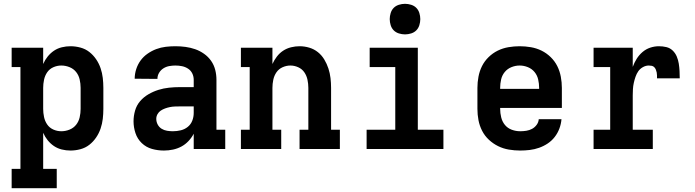

<svg xmlns="http://www.w3.org/2000/svg" viewBox="-20 -780 3640 1005"><path d="M41 205V104H87V-429H41V-530H206V-445Q215 -466 229.5 -484Q244 -502 262.5 -514.5Q281 -527 303.5 -532.5Q326 -538 349 -538Q375 -538 401 -531Q427 -524 447.5 -508Q468 -492 483 -470Q498 -448 506.5 -423Q515 -398 518 -372Q521 -346 521 -320V-210Q521 -184 518 -158Q515 -132 506.5 -107Q498 -82 483 -60Q468 -38 447.5 -22Q427 -6 401 1Q375 8 349 8Q326 8 303.5 2.5Q281 -3 262.5 -15.5Q244 -28 229.5 -46Q215 -64 206 -85V104H277V205ZM301 -93Q323 -93 344 -101.5Q365 -110 378.5 -127Q392 -144 397 -166Q402 -188 402 -210V-320Q402 -342 397 -364Q392 -386 378.5 -403Q365 -420 344 -428.5Q323 -437 301 -437Q279 -437 259 -428Q239 -419 227 -401.5Q215 -384 210.5 -362.5Q206 -341 206 -320V-210Q206 -189 210.5 -167.5Q215 -146 227 -128.5Q239 -111 259 -102Q279 -93 301 -93Z M838 8Q806 8 775.5 -0.5Q745 -9 722 -31Q699 -53 689 -83.5Q679 -114 679 -145Q679 -173 687 -201Q695 -229 713.5 -250.5Q732 -272 757 -286.5Q782 -301 809 -309.5Q836 -318 864.5 -321Q893 -324 921 -324H994V-362Q994 -380 986.5 -395.5Q979 -411 964.5 -420.5Q950 -430 933 -433.5Q916 -437 898 -437Q882 -437 865.5 -434Q849 -431 835 -422Q821 -413 812.5 -398.5Q804 -384 804 -367Q804 -367 804 -367Q804 -367 804 -367L685 -368Q685 -368 685 -368Q685 -368 685 -368Q685 -393 693 -418Q701 -443 716 -463.5Q731 -484 752.5 -499Q774 -514 798 -523Q822 -532 847.5 -535Q873 -538 898 -538Q925 -538 951 -534.5Q977 -531 1001.5 -522.5Q1026 -514 1048 -498.5Q1070 -483 1085 -461.5Q1100 -440 1106.5 -414.5Q1113 -389 1113 -362V-101H1159V0H994V-80Q983 -59 966.5 -41.5Q950 -24 929.5 -13Q909 -2 885.5 3Q862 8 838 8ZM885 -93Q906 -93 926.5 -98Q947 -103 963 -116Q979 -129 986.5 -148.5Q994 -168 994 -189V-223H921Q908 -223 895 -222.5Q882 -222 869.5 -219.5Q857 -217 844.5 -212.5Q832 -208 821.5 -201Q811 -194 804.5 -182.5Q798 -171 798 -158Q798 -142 805.5 -128Q813 -114 826 -106Q839 -98 854.5 -95.5Q870 -93 885 -93Z M1241 0V-101H1287V-429H1241V-530H1406V-445Q1415 -465 1429 -483.5Q1443 -502 1462 -514.5Q1481 -527 1503.5 -532.5Q1526 -538 1548 -538Q1574 -538 1599 -530.5Q1624 -523 1644 -507Q1664 -491 1677.5 -468.5Q1691 -446 1699 -421.5Q1707 -397 1710 -371.5Q1713 -346 1713 -320V-101H1759V0H1548V-101H1594V-320Q1594 -341 1589.5 -362.5Q1585 -384 1573 -401.5Q1561 -419 1541 -428Q1521 -437 1500 -437Q1479 -437 1459 -428Q1439 -419 1427 -401.5Q1415 -384 1410.5 -362.5Q1406 -341 1406 -320V-101H1452V0Z M1899 0V-101H2049V-429H1915V-530H2167V-101H2301V0ZM2100 -600Q2084 -600 2068 -605Q2052 -610 2041 -621Q2030 -632 2025 -648Q2020 -664 2020 -680Q2020 -696 2025 -712Q2030 -728 2041 -739Q2052 -750 2068 -755Q2084 -760 2100 -760Q2116 -760 2132 -755Q2148 -750 2159 -739Q2170 -728 2175 -712Q2180 -696 2180 -680Q2180 -664 2175 -648Q2170 -632 2159 -621Q2148 -610 2132 -605Q2116 -600 2100 -600Z M2703 8Q2673 8 2643.5 3Q2614 -2 2587.5 -15Q2561 -28 2539 -48.5Q2517 -69 2503.5 -95.5Q2490 -122 2484.5 -151Q2479 -180 2479 -210V-320Q2479 -349 2484.5 -378.5Q2490 -408 2503 -434Q2516 -460 2537.5 -481Q2559 -502 2585.5 -515Q2612 -528 2641.5 -533Q2671 -538 2700 -538Q2729 -538 2758.5 -533Q2788 -528 2814.5 -515Q2841 -502 2862.5 -481Q2884 -460 2897 -434Q2910 -408 2915.5 -378.5Q2921 -349 2921 -320V-215H2598V-210Q2598 -188 2603.5 -165.5Q2609 -143 2623 -126Q2637 -109 2658.5 -101Q2680 -93 2703 -93Q2719 -93 2735 -95.5Q2751 -98 2765 -105.5Q2779 -113 2789 -126.5Q2799 -140 2800 -156H2919Q2917 -131 2908 -107Q2899 -83 2883.5 -63Q2868 -43 2847 -29Q2826 -15 2802 -6.5Q2778 2 2753 5Q2728 8 2703 8ZM2598 -315H2802V-320Q2802 -342 2797 -364Q2792 -386 2778 -403Q2764 -420 2743 -428.5Q2722 -437 2700 -437Q2678 -437 2657 -428.5Q2636 -420 2622 -403Q2608 -386 2603 -364Q2598 -342 2598 -320Z M3087 0V-101H3174V-429H3087V-530H3292V-430Q3300 -452 3312.5 -472Q3325 -492 3343 -507.5Q3361 -523 3383.5 -530.5Q3406 -538 3429 -538Q3449 -538 3468 -533.5Q3487 -529 3501 -515.5Q3515 -502 3522.5 -484Q3530 -466 3533 -447Q3536 -428 3537 -408.5Q3538 -389 3538 -370H3419Q3419 -378 3419 -385.5Q3419 -393 3417.5 -400.5Q3416 -408 3413 -415.5Q3410 -423 3404.5 -428.5Q3399 -434 3391.5 -435.5Q3384 -437 3376 -437Q3360 -437 3345 -428.5Q3330 -420 3321 -407Q3312 -394 3306.5 -378Q3301 -362 3297.5 -346Q3294 -330 3293 -313.5Q3292 -297 3292 -281V-101H3397V0Z"/></svg>

Font: Iosevka Curly Slab Extended
Style: Bold
Weight: 700
Width: 7
Monospace: yes
Designer: Belleve Invis
Foundry: Belleve Invis
Version: Version 11.1.0; ttfautohint (v1.8.3)